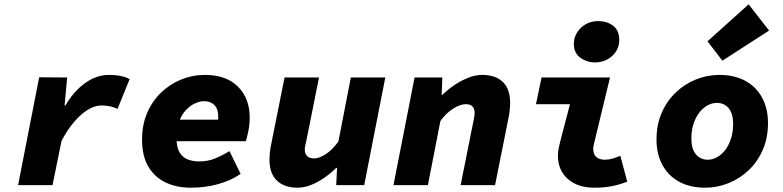

<svg xmlns="http://www.w3.org/2000/svg" viewBox="-20 -860 3640 892"><path d="M64 0 162 -501 292 -500 280 -370H284Q310 -415 343 -447Q376 -479 412 -495.5Q448 -512 484 -512Q517 -512 543 -506.5Q569 -501 582 -492L526 -354Q510 -362 491.5 -366Q473 -370 452 -370Q406 -370 356.5 -326.5Q307 -283 266 -206L224 0Z M866 12Q802 12 751 -11.5Q700 -35 670 -84.5Q640 -134 640 -212Q640 -280 663.5 -335Q687 -390 728 -429.5Q769 -469 821.5 -490.5Q874 -512 932 -512Q1031 -512 1085.5 -457.5Q1140 -403 1140 -314Q1140 -281 1133.5 -249.5Q1127 -218 1122 -204H759L776 -304H1030L988 -281Q990 -289 992 -298.5Q994 -308 994 -317Q994 -354 976 -372Q958 -390 928 -390Q909 -390 886.5 -380Q864 -370 844.5 -349.5Q825 -329 812.5 -296.5Q800 -264 800 -218Q800 -175 814.5 -151.5Q829 -128 853 -119Q877 -110 904 -110Q945 -110 978.5 -123.5Q1012 -137 1046 -158L1098 -52Q1052 -21 993 -4.5Q934 12 866 12Z M1362 12Q1301 12 1266.5 -21Q1232 -54 1232 -118Q1232 -135 1234 -153.5Q1236 -172 1240 -190L1302 -500H1462L1404 -210Q1401 -197 1398.5 -186Q1396 -175 1396 -166Q1396 -145 1407.5 -134.5Q1419 -124 1438 -124Q1463 -124 1493 -143.5Q1523 -163 1552 -202L1610 -500H1770L1672 0H1542L1546 -80H1542Q1519 -57 1489.5 -36Q1460 -15 1427 -1.5Q1394 12 1362 12Z M1808 0 1906 -500H2035L2032 -420H2036Q2059 -443 2090 -464Q2121 -485 2154.5 -498.5Q2188 -512 2220 -512Q2282 -512 2316 -479.5Q2350 -447 2350 -382Q2350 -366 2348 -347Q2346 -328 2342 -310L2280 0H2120L2178 -290Q2181 -304 2183 -315Q2185 -326 2185 -335Q2185 -356 2174.5 -366Q2164 -376 2144 -376Q2119 -376 2087 -356.5Q2055 -337 2026 -298L1968 0Z M2740 12Q2664 12 2618 -28.5Q2572 -69 2572 -138Q2572 -153 2575 -168.5Q2578 -184 2582 -200L2628 -376H2470L2496 -500H2814L2740 -194Q2739 -188 2737.5 -182Q2736 -176 2736 -170Q2736 -142 2751 -130Q2766 -118 2790 -118Q2807 -118 2823.5 -122.5Q2840 -127 2862 -136L2894 -16Q2861 -3 2824.5 4.5Q2788 12 2740 12ZM2744 -570Q2707 -570 2676.5 -591.5Q2646 -613 2646 -657Q2646 -685 2661 -709Q2676 -733 2701.5 -747.5Q2727 -762 2758 -762Q2801 -762 2829 -740Q2857 -718 2857 -675Q2857 -630 2824 -600Q2791 -570 2744 -570Z M3256 12Q3186 12 3135.5 -15.5Q3085 -43 3057.5 -93.5Q3030 -144 3030 -212Q3030 -280 3054 -335.5Q3078 -391 3119.5 -430.5Q3161 -470 3213.5 -491Q3266 -512 3322 -512Q3392 -512 3442.5 -484.5Q3493 -457 3520.5 -406.5Q3548 -356 3548 -288Q3548 -220 3524 -164.5Q3500 -109 3458.5 -69.5Q3417 -30 3364.5 -9Q3312 12 3256 12ZM3268 -118Q3291 -118 3312 -130Q3333 -142 3349.5 -163.5Q3366 -185 3376 -216Q3386 -247 3386 -284Q3386 -332 3365.5 -357Q3345 -382 3310 -382Q3288 -382 3266.5 -370Q3245 -358 3228.5 -336.5Q3212 -315 3202 -284.5Q3192 -254 3192 -216Q3192 -168 3213 -143Q3234 -118 3268 -118ZM3336 -578 3267 -668 3458 -840 3553 -718Z"/></svg>

Font: Source Code Pro ExtraLight Black
Style: Italic
Weight: 900
Italic angle: -11°
Monospace: yes
Version: Version 1.016;hotconv 1.0.116;makeotfexe 2.5.65601